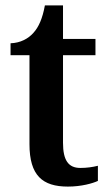

<svg xmlns="http://www.w3.org/2000/svg" viewBox="-20 -680 401 710"><path d="M231 10C281 10 323 -2 342 -11V-67C322 -62 301 -59 277 -59C233 -59 213 -87 213 -152V-476H333V-536H213V-660H146C137 -611 123 -580 104 -559C85 -537 55 -521 19 -520V-476H89V-147C89 -31 137 10 231 10Z"/></svg>

Font: Noto Serif Khmer SemiCondensed SemiBold
Style: Regular
Weight: 600
Width: 4
Designer: Danh Hong and the Monotype Design Team
Foundry: Monotype Imaging Inc.
Version: Version 2.004